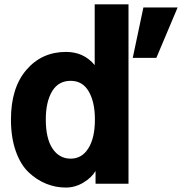

<svg xmlns="http://www.w3.org/2000/svg" viewBox="-20 -844 836 882"><path d="M30.3 -294.9Q30.3 -440.4 101.1 -522.9Q171.9 -605.5 283.2 -605.5Q365.2 -605.5 415 -544.9V-824.2H570.3V0H418.9V-58.6Q401.4 -28.3 363.3 -5.4Q325.2 17.6 282.2 17.6Q235.4 17.6 191.9 0Q148.4 -17.6 111.3 -52.7Q74.2 -87.9 52.2 -150.4Q30.3 -212.9 30.3 -294.9ZM190.4 -294.9Q190.4 -208 221.2 -161.6Q252 -115.2 304.7 -115.2Q356.4 -115.2 386.2 -163.1Q416 -210.9 416 -294.9Q416 -375 387.7 -423.8Q359.4 -472.7 304.7 -472.7Q248 -472.7 219.2 -424.3Q190.4 -376 190.4 -294.9ZM589.8 -578.1 638.7 -809.6H795.9L698.2 -578.1Z"/></svg>

Font: Gothic A1 Black
Style: Regular
Weight: 900
Version: Version 2.50